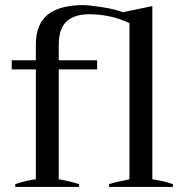

<svg xmlns="http://www.w3.org/2000/svg" viewBox="-20 -735 732 755"><path d="M40 -11C40 -11 40 0 40 0C40 0 291 0 291 0C291 0 291 -11 291 -11C266 -19 240 -25 211 -30C211 -30 211 -462 211 -462C211 -462 362 -462 362 -462C362 -462 362 -498 362 -498C362 -498 211 -498 211 -498C211 -498 211 -559 211 -559C211 -600 221 -631 241 -650C261 -669 291 -679 331 -679C358 -679 386 -676 414 -670C441 -664 466 -655 489 -644C489 -644 489 -30 489 -30C450 -22 424 -16 409 -11C409 -11 409 0 409 0C409 0 660 0 660 0C660 0 660 -11 660 -11C634 -20 607 -26 579 -30C579 -30 579 -711 579 -711C579 -711 463 -687 463 -687C442 -695 414 -702 380 -707C346 -712 322 -715 308 -715C245 -715 198 -702 167 -677C136 -651 121 -612 121 -559C121 -559 121 -498 121 -498C121 -498 26 -498 26 -498C26 -498 26 -462 26 -462C26 -462 121 -462 121 -462C121 -462 121 -30 121 -30C101 -28 74 -22 40 -11Z"/></svg>

Font: BUSH 25 TRIRONG
Style: Regular
Weight: 400
Designer: Katatrad Team
Foundry: CadsonDemak